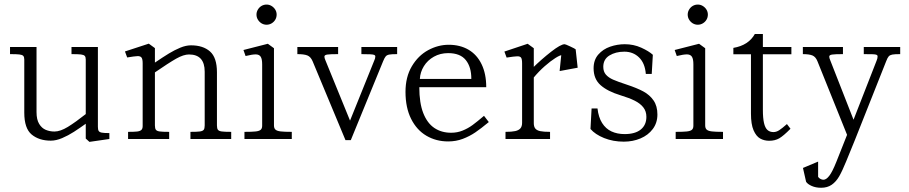

<svg xmlns="http://www.w3.org/2000/svg" viewBox="-20 -624 4082 862"><path d="M89 -118.5V-357Q89 -368 84.5 -373Q80 -378 67.2 -379.5Q54.5 -381 25 -381V-413H144V-120.5Q144 -87 155.8 -67.8Q167.5 -48.5 185.5 -41Q203.5 -33.5 224.5 -33.5Q250.5 -33.5 284.5 -54.2Q318.5 -75 370.5 -116L376.5 -76.5Q338 -49 312 -32.2Q286 -15.5 259 -4Q232 7.5 208 7.5Q155.5 7.5 122.2 -20Q89 -47.5 89 -118.5ZM365 -2V-357Q365 -368 360.5 -373Q356 -378 343.2 -379.5Q330.5 -381 301 -381V-413H419.5V-55Q419.5 -42 423 -36.2Q426.5 -30.5 437 -28.5Q447.5 -26.5 471 -26.5V0L381.5 13Z M899 -61V-302Q899 -379.5 828.5 -379.5Q804.5 -379.5 771.2 -360.8Q738 -342 672.5 -297V-341Q713 -368.5 738.5 -384Q764 -399.5 789.5 -410Q815 -420.5 837.5 -420.5Q891.5 -420.5 922.8 -393Q954 -365.5 954 -299.5V-61Q954 -47 958.5 -41.2Q963 -35.5 975.5 -33.8Q988 -32 1018 -32V0H835V-32Q865 -32 877.5 -33.8Q890 -35.5 894.5 -41.2Q899 -47 899 -61ZM620.5 -58V-340Q620.5 -359 615.2 -365.8Q610 -372.5 597 -372Q584 -371.5 551 -366L541 -393L648 -428L675.5 -408V-61Q675.5 -47 680 -41.2Q684.5 -35.5 697 -33.8Q709.5 -32 739.5 -32V0H555V-32Q582 -32 595.2 -33.5Q608.5 -35 614.5 -40.5Q620.5 -46 620.5 -58Z M1157 -59.5V-335Q1157 -359 1150.5 -369.2Q1144 -379.5 1128.5 -379.8Q1113 -380 1082.5 -372.5L1073 -399.5L1182.5 -427.5L1210 -407.5V-61Q1210 -48 1216.8 -42Q1223.5 -36 1239.8 -34Q1256 -32 1290 -32V0H1077.5V-32Q1111.5 -32 1127.5 -33.8Q1143.5 -35.5 1150.2 -41.2Q1157 -47 1157 -59.5ZM1131.5 -558.5Q1131.5 -570.5 1137.8 -581Q1144 -591.5 1154.2 -597.5Q1164.5 -603.5 1177 -603.5Q1189 -603.5 1199.2 -597.2Q1209.5 -591 1215.8 -580.8Q1222 -570.5 1222 -558.5Q1222 -546 1216 -535.8Q1210 -525.5 1199.5 -519.2Q1189 -513 1177 -513Q1164.5 -513 1154.2 -519.2Q1144 -525.5 1137.8 -535.8Q1131.5 -546 1131.5 -558.5Z M1315 -381V-413H1498V-381Q1461.5 -381 1449 -379Q1436.5 -377 1436.5 -370Q1436.5 -366.5 1437.5 -362.8Q1438.5 -359 1440.5 -354.5L1551.5 -82.5L1660 -351.5Q1662.5 -357 1663.8 -361.5Q1665 -366 1665 -370.5Q1665 -375.5 1660.2 -377.5Q1655.5 -379.5 1643 -380.2Q1630.5 -381 1602.5 -381V-413H1763V-381Q1738 -381 1727.5 -379Q1717 -377 1711.8 -371Q1706.5 -365 1700 -349L1555 5H1531L1383.5 -349Q1375 -369 1360.2 -375Q1345.5 -381 1315 -381Z M1800.5 -211.5Q1800.5 -278.5 1829 -326.5Q1857.5 -374.5 1902.2 -398.8Q1947 -423 1994.5 -423Q2045.5 -423 2083.5 -400.8Q2121.5 -378.5 2142.2 -335.5Q2163 -292.5 2163 -232.5H1862.5Q1862.5 -162 1880.2 -116.5Q1898 -71 1930 -49.5Q1962 -28 2005.5 -28Q2033 -28 2057 -37.8Q2081 -47.5 2101.5 -62.5Q2122 -77.5 2153 -104L2174.5 -76Q2139.5 -47 2113.8 -29.5Q2088 -12 2057.5 -0.5Q2027 11 1992 11Q1938 11 1894.5 -14.5Q1851 -40 1825.8 -90.2Q1800.5 -140.5 1800.5 -211.5ZM1992 -385.5Q1956.5 -385.5 1928 -369.5Q1899.5 -353.5 1883 -326.8Q1866.5 -300 1865 -269.5H2096Q2096.5 -322.5 2071.5 -354Q2046.5 -385.5 1992 -385.5Z M2324 -73V-339.5Q2324 -358.5 2319.5 -365Q2315 -371.5 2302.2 -371.2Q2289.5 -371 2254.5 -365.5L2244.5 -392.5L2349 -427.5L2376.5 -407.5V-71Q2376.5 -55.5 2383.2 -47Q2390 -38.5 2405.5 -35.2Q2421 -32 2449.5 -32V0H2249.5V-32Q2277.5 -32 2293.2 -35.5Q2309 -39 2316.5 -47.8Q2324 -56.5 2324 -73ZM2515 -425.5Q2518.5 -425.5 2540 -415.5Q2561.5 -405.5 2564.5 -402.5L2502.5 -376.5Q2494 -376.5 2473 -363.2Q2452 -350 2425.5 -326.8Q2399 -303.5 2375 -274.5L2370.5 -318Q2410.5 -357.5 2454 -391.5Q2497.5 -425.5 2515 -425.5ZM2500 -378.5 2564.5 -402.5 2573.5 -320 2492.5 -305Z M2631 -45 2636 -137H2662.5Q2667 -97.5 2683.2 -71.8Q2699.5 -46 2725.2 -34Q2751 -22 2784.5 -22Q2831.5 -22 2856.8 -42.5Q2882 -63 2882 -99.5Q2882 -124.5 2868.2 -142Q2854.5 -159.5 2829.5 -172Q2804.5 -184.5 2765 -196.5Q2707.5 -214 2676.2 -241.8Q2645 -269.5 2645 -317.5Q2645 -355 2666.2 -379.2Q2687.5 -403.5 2719.5 -414.5Q2751.5 -425.5 2785 -425.5Q2824.5 -425.5 2858.8 -410Q2893 -394.5 2911 -378L2906 -292H2879.5Q2875.5 -340.5 2849 -366.2Q2822.5 -392 2783 -392Q2744 -392 2716.2 -375Q2688.5 -358 2688.5 -324Q2688.5 -302.5 2700.2 -289Q2712 -275.5 2732.5 -266.5Q2753 -257.5 2794 -244Q2839.5 -229 2868.2 -213.5Q2897 -198 2914.2 -173Q2931.5 -148 2931.5 -110Q2931.5 -72.5 2910.8 -44.8Q2890 -17 2855.5 -2.5Q2821 12 2780.5 12Q2732.5 12 2692.2 -4.2Q2652 -20.5 2631 -45Z M3093 -59.5V-335Q3093 -359 3086.5 -369.2Q3080 -379.5 3064.5 -379.8Q3049 -380 3018.5 -372.5L3009 -399.5L3118.5 -427.5L3146 -407.5V-61Q3146 -48 3152.8 -42Q3159.5 -36 3175.8 -34Q3192 -32 3226 -32V0H3013.5V-32Q3047.5 -32 3063.5 -33.8Q3079.5 -35.5 3086.2 -41.2Q3093 -47 3093 -59.5ZM3067.5 -558.5Q3067.5 -570.5 3073.8 -581Q3080 -591.5 3090.2 -597.5Q3100.5 -603.5 3113 -603.5Q3125 -603.5 3135.2 -597.2Q3145.5 -591 3151.8 -580.8Q3158 -570.5 3158 -558.5Q3158 -546 3152 -535.8Q3146 -525.5 3135.5 -519.2Q3125 -513 3113 -513Q3100.5 -513 3090.2 -519.2Q3080 -525.5 3073.8 -535.8Q3067.5 -546 3067.5 -558.5Z M3351.5 -114V-380.5H3272.5V-409Q3340.5 -420.5 3369 -471.5H3405V-413H3533V-380.5H3405V-131Q3405 -94 3410 -72Q3415 -50 3425.5 -40.5Q3436 -31 3452.5 -31Q3465.5 -31 3478.5 -39.5Q3491.5 -48 3513 -67L3529 -46Q3497.5 -14 3478.5 -3Q3459.5 8 3433.5 8Q3411 8 3393 -2Q3375 -12 3363.2 -39Q3351.5 -66 3351.5 -114Z M3584.5 -381V-413H3764.5V-381Q3728 -381 3715.5 -379Q3703 -377 3703 -370Q3703 -366.5 3704 -362.8Q3705 -359 3707 -354.5L3812 -86.5L3915.5 -351.5Q3918 -358 3919 -362Q3920 -366 3920 -371Q3920 -376 3915.2 -378Q3910.5 -380 3898.8 -380.5Q3887 -381 3858 -381V-413H4021.5V-381Q3996.5 -381 3986 -379Q3975.5 -377 3970 -371Q3964.5 -365 3958.5 -349L3818 5H3792.5L3650 -349Q3642 -369 3627.5 -375Q3613 -381 3584.5 -381ZM3599 192 3585 130 3653 101.5V170Q3657 176 3663.8 179.5Q3670.5 183 3677 183Q3689.5 183 3703.2 165.2Q3717 147.5 3734.5 103.5L3786.5 -27.5L3818 5L3779 100.5Q3761.5 143.5 3747.5 167.8Q3733.5 192 3714 205.5Q3694.5 219 3666.5 219Q3642.5 219 3624 210.8Q3605.5 202.5 3599 192Z"/></svg>

Font: Didactic
Style: Regular
Weight: 400
Designer: Tyler Finck
Foundry: Etcetera Type Co
Version: Version 3.007;FEAKit 1.0